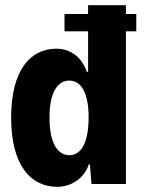

<svg xmlns="http://www.w3.org/2000/svg" viewBox="-20 -710 556 741"><path d="M506 -656H466V-690H320V-656H229V-589H320V-433H315C297 -487 254 -522 198 -522C98 -522 23 -441 23 -256C23 -74 97 11 201 11C257 11 306 -24 323 -76H327L333 0H466V-589H506ZM248 -111C203 -111 171 -156 171 -257C171 -355 203 -399 248 -399C295 -399 322 -348 322 -257C322 -163 295 -111 248 -111Z"/></svg>

Font: Decalotype
Style: Bold
Weight: 700
Designer: Alfredo Marco Pradil
Foundry: Alfredo Marco Pradil
Version: Version 1.0